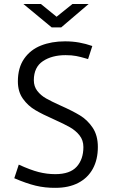

<svg xmlns="http://www.w3.org/2000/svg" viewBox="-20 -914 553 941"><path d="M252 6.6Q200.8 7.1 154.8 -4Q108.9 -15.1 50 -40.5L72 -107.2Q129.5 -80.9 169.7 -70.7Q210 -60.5 250.7 -60.5Q322.9 -60.5 355.8 -96.9Q388.7 -133.3 388.7 -193.4Q388.7 -226.8 369.7 -250.6Q350.7 -274.4 322.7 -290.3Q294.7 -306.3 246.3 -328Q188.2 -353.6 152.8 -374.5Q117.3 -395.3 92.5 -429.9Q67.6 -464.5 67.6 -515.1Q67.6 -581.9 98.2 -626Q128.8 -670.2 180.7 -690.8Q232.7 -711.4 298.6 -711.4Q335.6 -711.4 368.2 -705.5Q400.9 -699.6 432.4 -688.5L411.6 -624.4L400.5 -627.7Q374.6 -635.4 353.2 -639.5Q331.8 -643.7 301.3 -643.7Q234.7 -643.7 190.5 -614.4Q146.2 -585.1 145.8 -521.2Q145.8 -490.4 162.8 -468.4Q179.9 -446.4 205.8 -431.7Q231.7 -417 277.2 -396.5Q335.6 -370.5 372 -348.4Q408.4 -326.4 434 -288.4Q459.6 -250.4 459.6 -193.6Q459.6 -132.2 435.1 -87.2Q410.5 -42.1 363.9 -17.8Q317.3 6.6 252 6.6ZM94.7 -894.4H180.5L257.3 -831.9L335 -894.4H414.4L280 -779.7H233.3Z"/></svg>

Font: DavidDev Light
Style: Regular
Weight: 300
Designer: David.dev
Foundry: David.dev
Version: Version 1.001;FEAKit 1.0